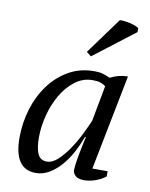

<svg xmlns="http://www.w3.org/2000/svg" viewBox="-87 -831 708 906"><g transform="rotate(10 267.5 -377.5)"><path d="M189 -50Q216 -50 243 -75.5Q270 -101 294 -137Q318 -173 337 -212Q356 -251 367 -277L399 -448Q385 -458 372 -462Q359 -466 336 -466Q290 -466 252.5 -437.5Q215 -409 188.5 -364Q162 -319 147.5 -264Q133 -209 133 -156Q133 -105 145.5 -77.5Q158 -50 189 -50ZM347 -196Q334 -160 314.5 -123Q295 -86 269.5 -56Q244 -26 213 -7Q182 12 147 12Q43 12 43 -139Q43 -209 63 -275.5Q83 -342 121 -394Q159 -446 213.5 -477.5Q268 -509 337 -509Q362 -509 377 -504.5Q392 -500 413 -491Q453 -512 497 -512L407 -55H480V-30Q460 -14 432 -4Q404 6 377 6Q348 6 335.5 -6.5Q323 -19 323 -33Q323 -51 330 -92Q337 -133 351 -196ZM413 -767Q421 -768 434 -766.5Q447 -765 461 -762Q475 -759 487 -754.5Q499 -750 505 -745V-726L308 -575L286 -593Z"/></g></svg>

Font: PTSerifItalic
Style: Italic
Weight: 400
Italic angle: -12°
Designer: A.Korolkova, O.Umpeleva, V.Yefimov
Foundry: ParaType Ltd
Version: Version 1.000W OFL